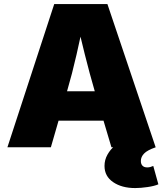

<svg xmlns="http://www.w3.org/2000/svg" viewBox="-20 -748 828 975"><path d="M17.6 0 255.4 -727.5H525.4L770.5 0H545.9L461.9 -282.2Q435.1 -374 410.9 -470.9Q386.7 -567.9 364.7 -665H411.6Q390.6 -567.9 368.7 -470.9Q346.7 -374 319.8 -282.2L238.3 0ZM193.8 -135.3V-284.7H594.2V-135.3ZM666.5 207Q598.6 207 554.7 177Q510.7 147 510.7 94.7Q510.7 64 525.6 37.4Q540.5 10.7 563 -7.8L770.5 0Q728 14.6 711.7 31.7Q695.3 48.8 695.3 69.3Q695.3 85 703.6 93.5Q711.9 102.1 727.5 102.1Q735.8 102.1 743.4 100.1Q751 98.1 758.3 94.7L784.2 188Q764.2 196.8 729.2 201.9Q694.3 207 666.5 207Z"/></svg>

Font: Inter 18pt Black
Style: Regular
Weight: 900
Designer: Rasmus Andersson
Foundry: rsms
Version: Version 4.001;git-66647c0bb